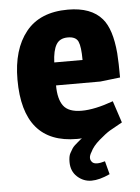

<svg xmlns="http://www.w3.org/2000/svg" viewBox="-53 -587 601 825"><g transform="rotate(-5 247.5 -174.5)"><path d="M271 -545Q371 -545 418 -490Q457 -445 466 -340Q469 -298 469 -235L383 -225H192Q192 -166 214 -136.5Q236 -107 292.5 -107Q349 -107 429 -136L460 -42Q423 -22 405.5 -11.5Q388 -1 359 24Q330 49 319 73Q301 101 319 118Q326 124 339.5 124Q353 124 373 118L388 175Q343 196 308.5 196Q274 196 247.5 172Q221 148 221 108Q221 83 228 70.5Q235 58 239 51.5Q243 45 250.5 38Q258 31 262 28Q278 14 283 11Q276 12 262 12Q29 12 29 -264Q29 -394 89.5 -469.5Q150 -545 271 -545ZM193 -324H315Q315 -381 305 -403.5Q295 -426 260 -426Q225 -426 210 -400.5Q195 -375 193 -324Z"/></g></svg>

Font: Magra
Style: Bold
Weight: 600
Designer: Viviana Monsalve
Foundry: Viviana Monsalve
Version: Version 1.001